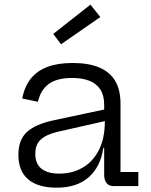

<svg xmlns="http://www.w3.org/2000/svg" viewBox="-20 -820 664 846"><path d="M481 0Q460.5 0 449.8 -13Q439 -26 439 -49.5V-209.5L445.5 -226L442 -286.5L439 -318V-358.5Q439 -399.5 422.2 -425.5Q405.5 -451.5 374 -464Q342.5 -476.5 298 -476.5Q231.5 -476.5 195.2 -450.2Q159 -424 147 -371.5L78 -386Q88 -438.5 115.5 -473.2Q143 -508 188.8 -525.2Q234.5 -542.5 300.5 -542.5Q369.5 -542.5 416.2 -523.2Q463 -504 487 -464.5Q511 -425 511 -362.5V-62H589.5V0ZM230 7Q147 7 104 -29.8Q61 -66.5 61 -138Q61 -204 99 -238.8Q137 -273.5 221 -291L460.5 -342V-290.5L233 -239Q184 -227.5 159.8 -205.2Q135.5 -183 135.5 -142.5Q135.5 -98.5 162.5 -76.8Q189.5 -55 241.5 -55Q299 -55 344.5 -81.5Q390 -108 416 -159.5Q442 -211 442 -286.5L461 -168.5H435.5Q423 -85 370.8 -39Q318.5 7 230 7ZM378.5 -799.5 422 -745 249 -625 214.5 -670.5Z"/></svg>

Font: Hepta Slab
Style: Regular
Weight: 400
Designer: Michael LaGattuta
Foundry: Michael LaGattuta
Version: Version 1.100